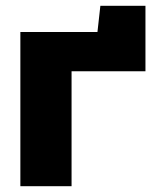

<svg xmlns="http://www.w3.org/2000/svg" viewBox="-20 -640 530 660"><path d="M315 -530 325 -620H480V-395H226V0H50V-530Z"/></svg>

Font: Russo One
Style: Regular
Weight: 400
Designer: Jovanny lemonad
Foundry: Jovanny Lemonad
Version: Version 1.001